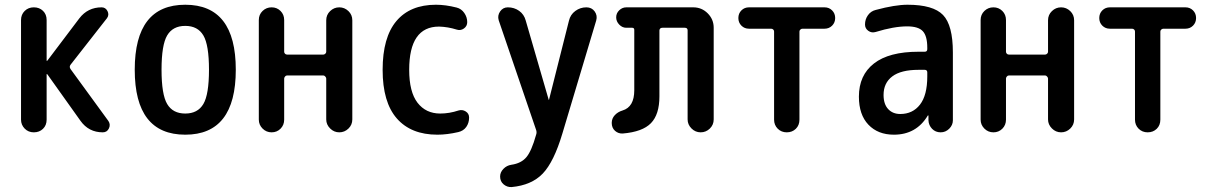

<svg xmlns="http://www.w3.org/2000/svg" viewBox="-20 -550 5040 798"><path d="M67.4 -52.7V-466.8Q67.4 -489.3 82.5 -504.4Q97.7 -519.5 120.6 -519.5Q143.6 -519.5 158.7 -504.9Q173.8 -490.2 173.8 -466.8V-297.9Q173.8 -296.9 174.8 -296.9L176.8 -297.9L309.6 -473.6Q344.7 -519.5 402.3 -519.5Q418.9 -519.5 426.8 -503.9Q434.6 -488.3 424.8 -474.6L273.4 -281.2Q266.6 -272.5 273.4 -262.7L430.7 -46.9Q440.4 -32.2 432.6 -16.1Q424.8 0 407.2 0Q348.6 0 314.5 -47.9L176.8 -241.2Q175.8 -242.2 174.8 -242.2Q173.8 -242.2 173.8 -241.2V-52.7Q173.8 -29.3 158.7 -14.6Q143.6 0 120.6 0Q97.7 0 82.5 -15.6Q67.4 -31.2 67.4 -52.7Z M825.2 -402.8Q801.8 -442.4 750 -442.4Q698.2 -442.4 674.8 -402.8Q651.4 -363.3 651.4 -260.3Q651.4 -157.2 674.8 -117.7Q698.2 -78.1 750 -78.1Q801.8 -78.1 825.2 -117.7Q848.6 -157.2 848.6 -260.3Q848.6 -363.3 825.2 -402.8ZM960 -260.3Q960 9.8 750 9.8Q540 9.8 540 -260.3Q540 -530.3 750 -530.3Q960 -530.3 960 -260.3Z M1055.7 -52.7V-466.8Q1055.7 -489.3 1071.3 -504.4Q1086.9 -519.5 1108.9 -519.5Q1130.9 -519.5 1146 -504.4Q1161.1 -489.3 1161.1 -466.8V-335Q1161.1 -330.1 1164.6 -326.7Q1168 -323.2 1172.9 -323.2H1324.2Q1328.1 -323.2 1332 -326.7Q1335.9 -330.1 1335.9 -335V-465.8Q1335.9 -488.3 1352.1 -503.9Q1368.2 -519.5 1390.1 -519.5Q1412.1 -519.5 1428.2 -503.9Q1444.3 -488.3 1444.3 -465.8V-53.7Q1444.3 -31.2 1428.2 -15.6Q1412.1 0 1390.1 0Q1368.2 0 1352.1 -16.1Q1335.9 -32.2 1335.9 -53.7V-223.6Q1335.9 -227.5 1332 -231.9Q1328.1 -236.3 1324.2 -236.3H1172.9Q1168 -236.3 1164.6 -231.9Q1161.1 -227.5 1161.1 -223.6V-52.7Q1161.1 -30.3 1146 -15.1Q1130.9 0 1108.9 0Q1086.9 0 1071.3 -15.6Q1055.7 -31.2 1055.7 -52.7Z M1797.9 9.8Q1688.5 9.8 1629.4 -57.6Q1570.3 -125 1570.3 -259.8Q1570.3 -394.5 1627.4 -462.4Q1684.6 -530.3 1792 -530.3Q1832 -530.3 1877.9 -518.6Q1897.5 -513.7 1909.7 -496.1Q1921.9 -478.5 1921.9 -458Q1921.9 -441.4 1908.2 -431.6Q1894.5 -421.9 1878.9 -426.8Q1841.8 -438.5 1804.7 -439.5Q1680.7 -439.5 1680.7 -259.8Q1680.7 -168 1715.3 -123Q1750 -78.1 1809.6 -78.1Q1847.7 -78.1 1885.7 -90.8Q1901.4 -95.7 1915.5 -86.9Q1929.7 -78.1 1929.7 -61.5Q1929.7 -39.1 1918 -22.5Q1906.2 -5.9 1884.8 -1Q1837.9 9.8 1797.9 9.8Z M2208 -10.7 2052.7 -465.8Q2046.9 -485.4 2058.6 -502.4Q2070.3 -519.5 2090.8 -519.5Q2117.2 -519.5 2137.7 -504.9Q2158.2 -490.2 2165 -464.8L2260.7 -134.8H2261.7L2344.7 -463.9Q2350.6 -489.3 2371.1 -504.4Q2391.6 -519.5 2417 -519.5Q2439.5 -519.5 2451.7 -502.4Q2463.9 -485.4 2458 -464.8L2317.4 4.9Q2282.2 123 2235.8 171.4Q2189.5 219.7 2106.4 227.5Q2087.9 228.5 2073.2 216.3Q2058.6 204.1 2058.6 183.6Q2058.6 166 2072.3 151.9Q2085.9 137.7 2105.5 134.8Q2146.5 128.9 2168 103Q2189.5 77.1 2208 10.7Q2210 5.9 2210 0Q2210 -5.9 2208 -10.7Z M2568.4 4.9Q2549.8 5.9 2536.1 -6.3Q2522.5 -18.6 2522.5 -39.1Q2522.5 -57.6 2535.2 -71.3Q2547.9 -85 2567.4 -90.8Q2616.2 -105.5 2616.2 -174.8V-425.8Q2616.2 -434.6 2607.4 -434.6H2583Q2566.4 -434.6 2553.7 -447.8Q2541 -460.9 2541 -478Q2541 -495.1 2553.7 -507.3Q2566.4 -519.5 2583 -519.5H2861.3Q2896.5 -519.5 2921.4 -494.6Q2946.3 -469.7 2946.3 -434.6V-53.7Q2946.3 -31.2 2930.2 -15.6Q2914.1 0 2892.1 0Q2870.1 0 2854 -16.1Q2837.9 -32.2 2837.9 -53.7V-423.8Q2837.9 -434.6 2826.2 -434.6H2733.4Q2721.7 -434.6 2720.7 -423.8V-149.4Q2720.7 -74.2 2685.5 -38.1Q2650.4 -2 2568.4 4.9Z M3092.8 -430.7Q3074.2 -430.7 3061.5 -443.4Q3048.8 -456.1 3048.8 -475.1Q3048.8 -494.1 3061.5 -506.8Q3074.2 -519.5 3092.8 -519.5H3407.2Q3425.8 -519.5 3438.5 -506.8Q3451.2 -494.1 3451.2 -475.1Q3451.2 -456.1 3438.5 -443.4Q3425.8 -430.7 3407.2 -430.7H3315.4Q3310.5 -430.7 3306.6 -427.2Q3302.7 -423.8 3302.7 -418.9V-52.7Q3302.7 -29.3 3287.6 -14.6Q3272.5 0 3250 0Q3227.5 0 3212.4 -15.1Q3197.3 -30.3 3197.3 -52.7V-418.9Q3197.3 -423.8 3193.8 -427.2Q3190.4 -430.7 3184.6 -430.7Z M3797.9 -259.8Q3724.6 -259.8 3688.5 -232.4Q3652.3 -205.1 3652.3 -155.3Q3652.3 -117.2 3671.4 -96.7Q3690.4 -76.2 3721.7 -76.2Q3773.4 -76.2 3803.7 -115.2Q3834 -154.3 3834 -232.4V-249Q3834 -259.8 3823.2 -259.8ZM3695.3 9.8Q3628.9 9.8 3589.4 -31.7Q3549.8 -73.2 3549.8 -148.4Q3549.8 -237.3 3612.3 -286.1Q3674.8 -335 3797.9 -335H3823.2Q3834 -335 3834 -345.7V-351.6Q3834 -400.4 3815.4 -420.4Q3796.9 -440.4 3750 -440.4Q3695.3 -440.4 3619.1 -417Q3602.5 -412.1 3588.9 -421.9Q3575.2 -431.6 3575.2 -448.2Q3575.2 -469.7 3587.4 -486.8Q3599.6 -503.9 3620.1 -508.8Q3700.2 -530.3 3752 -530.3Q3858.4 -530.3 3899.4 -487.8Q3940.4 -445.3 3940.4 -332V-49.8Q3940.4 -30.3 3925.3 -15.1Q3910.2 0 3889.6 0Q3868.2 0 3854 -14.6Q3839.8 -29.3 3838.9 -49.8V-69.3Q3838.9 -70.3 3837.9 -70.3Q3835.9 -70.3 3835.9 -69.3Q3788.1 9.8 3695.3 9.8Z M4055.7 -52.7V-466.8Q4055.7 -489.3 4071.3 -504.4Q4086.9 -519.5 4108.9 -519.5Q4130.9 -519.5 4146 -504.4Q4161.1 -489.3 4161.1 -466.8V-335Q4161.1 -330.1 4164.6 -326.7Q4168 -323.2 4172.9 -323.2H4324.2Q4328.1 -323.2 4332 -326.7Q4335.9 -330.1 4335.9 -335V-465.8Q4335.9 -488.3 4352.1 -503.9Q4368.2 -519.5 4390.1 -519.5Q4412.1 -519.5 4428.2 -503.9Q4444.3 -488.3 4444.3 -465.8V-53.7Q4444.3 -31.2 4428.2 -15.6Q4412.1 0 4390.1 0Q4368.2 0 4352.1 -16.1Q4335.9 -32.2 4335.9 -53.7V-223.6Q4335.9 -227.5 4332 -231.9Q4328.1 -236.3 4324.2 -236.3H4172.9Q4168 -236.3 4164.6 -231.9Q4161.1 -227.5 4161.1 -223.6V-52.7Q4161.1 -30.3 4146 -15.1Q4130.9 0 4108.9 0Q4086.9 0 4071.3 -15.6Q4055.7 -31.2 4055.7 -52.7Z M4592.8 -430.7Q4574.2 -430.7 4561.5 -443.4Q4548.8 -456.1 4548.8 -475.1Q4548.8 -494.1 4561.5 -506.8Q4574.2 -519.5 4592.8 -519.5H4907.2Q4925.8 -519.5 4938.5 -506.8Q4951.2 -494.1 4951.2 -475.1Q4951.2 -456.1 4938.5 -443.4Q4925.8 -430.7 4907.2 -430.7H4815.4Q4810.5 -430.7 4806.6 -427.2Q4802.7 -423.8 4802.7 -418.9V-52.7Q4802.7 -29.3 4787.6 -14.6Q4772.5 0 4750 0Q4727.5 0 4712.4 -15.1Q4697.3 -30.3 4697.3 -52.7V-418.9Q4697.3 -423.8 4693.8 -427.2Q4690.4 -430.7 4684.6 -430.7Z"/></svg>

Font: Rounded-X Mgen+ 2m medium
Style: Regular
Weight: 500
Designer: [Source Han Sans]
Ryoko NISHIZUKA  (kana & ideographs); Paul D. Hunt (Latin, Greek & Cyrillic); Wenlong ZHANG  (bopomofo
Version: Version 1.059.20150602